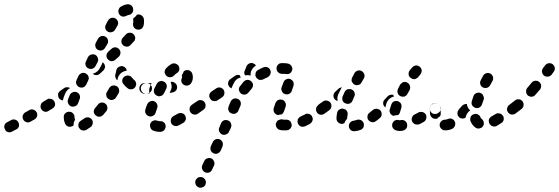

<svg xmlns="http://www.w3.org/2000/svg" viewBox="-44 -584 2612 897"><path d="M42 -12Q37 -22 27 -25Q17 -28 8 -23Q-4 -17 -10 -13Q-20 -9 -23 1Q-26 11 -21 20Q-17 30 -7 33Q3 36 12 31Q19 28 31 21Q41 17 44 7Q47 -3 42 -12ZM389 -8Q390 -12 389 -17Q388 -22 385 -26Q382 -30 377 -33Q373 -35 368 -36Q363 -36 358 -35Q354 -34 350 -31Q342 -25 335 -21Q326 -16 323 -6Q320 4 325 13Q328 17 332 21Q336 24 340 25Q345 26 350 26Q355 25 359 23Q369 17 380 9Q384 6 386 2Q389 -3 389 -8ZM260 -7Q254 -20 254 -36Q253 -47 260 -54Q268 -62 278 -62Q283 -62 288 -61Q292 -59 296 -56Q299 -52 302 -48Q304 -43 304 -38Q304 -31 306 -27Q306 -26 306 -25Q307 -25 307 -24Q303 -19 301 -12Q299 -5 300 2Q298 3 296 4Q295 6 293 6Q283 10 274 7Q264 3 260 -7ZM127 -60Q121 -69 111 -72Q101 -75 92 -69L74 -59Q70 -57 67 -53Q64 -49 62 -44Q61 -39 62 -34Q62 -29 65 -25Q70 -16 80 -13Q90 -10 99 -16L117 -26Q126 -31 129 -41Q132 -51 127 -60ZM458 -83Q457 -88 455 -92Q453 -96 449 -99Q441 -106 430 -105Q420 -104 414 -96Q407 -88 401 -80Q394 -72 394 -62Q395 -52 403 -45Q407 -42 411 -40Q416 -38 421 -39Q426 -39 430 -41Q435 -44 438 -47Q445 -56 452 -64Q456 -68 457 -73Q458 -78 458 -83ZM209 -111Q207 -115 203 -118Q199 -121 194 -122Q189 -123 184 -123Q179 -122 175 -119L157 -108Q148 -103 146 -92Q144 -82 149 -74Q152 -69 156 -66Q160 -64 165 -62Q169 -61 174 -62Q179 -63 183 -66L201 -77Q210 -82 213 -92Q215 -102 209 -111ZM288 -87Q293 -85 298 -86Q303 -86 308 -88Q312 -90 316 -93Q319 -97 321 -102Q324 -111 328 -121Q332 -130 328 -140Q324 -149 315 -153Q305 -157 296 -153Q286 -149 282 -140Q278 -129 274 -120Q270 -110 275 -100Q279 -91 288 -87ZM283 -172Q281 -174 279 -175Q277 -175 274 -176Q269 -177 264 -176Q259 -175 255 -172L238 -160Q234 -157 231 -153Q228 -149 227 -144Q227 -139 228 -134Q229 -129 231 -125Q235 -121 240 -118Q244 -115 250 -115Q251 -121 253 -128Q257 -138 261 -148Q265 -157 271 -163Q276 -169 283 -172ZM512 -167Q511 -171 508 -175Q505 -179 500 -182Q496 -184 491 -185Q486 -185 481 -184Q477 -183 473 -180Q469 -177 466 -172Q461 -164 456 -155Q450 -146 453 -136Q455 -126 464 -121Q468 -118 473 -117Q478 -116 483 -118Q488 -119 492 -122Q496 -124 498 -129Q504 -138 510 -148Q512 -152 513 -157Q513 -162 512 -167ZM658 -153Q662 -157 664 -161Q666 -166 666 -171Q666 -181 659 -189Q651 -196 641 -196H639Q634 -196 630 -194Q625 -192 622 -189Q618 -185 616 -181Q614 -176 614 -171Q614 -161 621 -153Q629 -146 639 -146H641Q646 -146 650 -148Q655 -150 658 -153ZM587 -176Q590 -180 591 -185Q593 -190 592 -195Q591 -200 589 -204Q586 -208 582 -211Q577 -216 572 -222Q566 -230 555 -231Q545 -232 537 -226Q529 -220 527 -209Q526 -199 533 -191Q541 -180 552 -172Q560 -165 571 -167Q581 -168 587 -176ZM313 -191Q314 -187 318 -183Q321 -179 326 -177Q335 -173 345 -176Q354 -180 359 -189L368 -208Q370 -212 371 -217Q371 -222 369 -227Q368 -232 364 -235Q361 -239 356 -241Q347 -246 337 -242Q328 -239 323 -230L314 -211Q312 -206 311 -201Q311 -196 313 -191ZM495 -237Q498 -246 499 -254Q500 -259 502 -263Q505 -267 509 -270Q513 -273 518 -274Q523 -276 528 -275Q533 -274 537 -271Q541 -269 544 -265Q546 -262 547 -259Q548 -257 548 -254Q544 -253 539 -252Q530 -249 523 -244Q516 -238 511 -230Q506 -222 505 -212Q505 -210 505 -209Q502 -210 500 -213Q498 -215 497 -218Q495 -222 494 -227Q494 -232 495 -237ZM447 -271Q447 -276 445 -281Q444 -285 440 -289Q439 -290 438 -291Q437 -292 435 -293Q434 -288 432 -284L422 -265Q418 -257 411 -251Q403 -244 394 -241Q391 -241 389 -240Q396 -233 406 -233Q415 -233 423 -240L438 -254Q442 -257 444 -262Q446 -266 447 -271ZM368 -265Q377 -260 387 -263Q397 -266 402 -275L412 -294Q417 -303 413 -313Q410 -323 401 -328Q392 -332 382 -329Q372 -326 367 -317L358 -298Q353 -289 356 -279Q359 -269 368 -265ZM512 -355Q505 -362 495 -363Q484 -363 477 -356L463 -344Q461 -340 457 -337Q453 -330 453 -322Q454 -313 460 -307Q467 -299 477 -298Q487 -298 495 -305L511 -319Q518 -326 519 -337Q519 -347 512 -355ZM414 -351Q423 -346 433 -349Q442 -352 447 -361L458 -379Q463 -388 460 -398Q457 -408 448 -413Q439 -418 429 -415Q419 -412 414 -403L404 -385Q399 -376 402 -366Q404 -356 414 -351ZM588 -408Q587 -413 585 -417Q583 -422 579 -425Q572 -432 561 -431Q551 -431 544 -423Q538 -416 530 -408Q523 -401 523 -390Q523 -380 531 -373Q534 -369 539 -368Q544 -366 549 -366Q554 -366 558 -368Q563 -370 566 -374Q574 -382 581 -390Q585 -393 586 -398Q588 -403 588 -408ZM448 -451Q451 -441 460 -436Q469 -431 479 -434Q489 -437 494 -446Q502 -459 504 -463L505 -464Q507 -469 508 -474Q508 -479 507 -484Q505 -488 502 -492Q499 -496 495 -498Q485 -503 475 -500Q466 -497 461 -488L460 -487Q458 -483 451 -470Q446 -461 448 -451ZM617 -512Q609 -518 598 -516Q597 -516 596 -515Q595 -515 595 -515Q593 -512 592 -510Q586 -503 579 -499Q578 -496 578 -493Q578 -490 579 -486Q579 -485 579 -484Q579 -484 579 -484Q579 -480 578 -476Q576 -466 581 -457Q587 -448 597 -446Q607 -444 616 -449Q624 -455 627 -465Q629 -475 629 -484Q629 -489 628 -496Q626 -506 617 -512ZM510 -538Q508 -533 509 -528Q510 -524 512 -519Q517 -510 527 -507Q537 -505 546 -510Q552 -513 557 -514Q567 -515 574 -524Q580 -532 578 -542Q577 -553 569 -559Q560 -565 550 -564Q536 -562 521 -553Q517 -551 514 -547Q511 -543 510 -538Z M723 24Q730 16 730 6Q730 1 728 -4Q726 -8 722 -12Q718 -15 714 -17Q709 -18 704 -18Q704 -18 703 -18Q696 -18 691 -20Q681 -24 672 -20Q662 -16 658 -6Q656 -1 657 4Q657 9 659 13Q661 18 664 21Q668 25 672 26Q686 32 703 32Q705 32 706 32Q716 31 723 24ZM824 -25Q825 -29 824 -34Q824 -39 821 -44Q816 -53 806 -55Q796 -58 787 -53Q777 -47 767 -42Q758 -37 755 -28Q752 -18 756 -8Q761 1 771 4Q781 7 790 2Q801 -3 812 -10Q816 -12 819 -16Q822 -20 824 -25ZM635 -72Q638 -83 644 -97Q648 -106 657 -110Q667 -115 676 -111Q686 -107 690 -97Q694 -88 690 -78Q686 -66 683 -58Q682 -53 679 -49Q676 -46 671 -43Q667 -42 663 -40Q663 -40 662 -40Q660 -40 657 -40Q655 -40 652 -41Q642 -44 637 -53Q632 -62 635 -72ZM891 -91Q885 -100 875 -102Q865 -103 857 -97L852 -94Q843 -88 842 -78Q840 -68 846 -59Q852 -51 862 -49Q872 -47 881 -53L885 -57Q894 -63 896 -73Q897 -83 891 -91ZM689 -137Q693 -135 698 -134Q703 -134 708 -136Q713 -137 717 -141Q720 -144 722 -148L733 -170Q737 -179 734 -189Q730 -199 721 -203Q717 -205 712 -206Q707 -206 702 -204Q697 -203 694 -199Q690 -196 688 -192L677 -170Q673 -161 676 -151Q680 -141 689 -137ZM614 -153Q611 -157 609 -161Q607 -166 607 -171Q607 -181 614 -189Q622 -196 632 -196H656Q658 -196 660 -196Q662 -195 664 -195L657 -180Q653 -172 653 -163Q652 -154 654 -146H632Q627 -146 622 -148Q618 -150 614 -153ZM783 -181Q785 -171 779 -162Q772 -154 762 -152Q756 -151 748 -150L753 -160Q757 -168 758 -177Q758 -187 755 -196Q754 -199 753 -201Q757 -201 761 -202Q769 -201 775 -195Q782 -189 783 -181ZM855 -237Q857 -230 857 -223Q857 -209 850 -197Q845 -188 835 -185Q825 -182 816 -187Q807 -192 804 -201Q801 -211 806 -220Q807 -221 807 -223Q807 -224 806 -226Q806 -228 806 -230Q805 -231 805 -233Q811 -240 814 -249Q815 -250 815 -251Q817 -253 820 -254Q822 -256 825 -256Q835 -258 844 -253Q853 -247 855 -237ZM725 -247Q725 -242 728 -238Q730 -233 733 -230Q741 -223 751 -223Q762 -224 769 -231Q775 -238 780 -241Q790 -246 793 -256Q796 -265 791 -275Q789 -279 785 -282Q781 -285 776 -287Q772 -288 767 -288Q762 -288 757 -285Q744 -278 732 -265Q729 -262 727 -257Q725 -252 725 -247Z M870 277Q871 282 875 285Q878 289 883 291Q892 295 902 291Q912 288 916 278Q918 273 918 268Q918 263 916 259Q915 254 911 251Q908 247 903 245Q899 243 894 243Q889 243 884 244Q880 246 876 250Q872 253 870 258Q868 262 868 267Q868 272 870 277ZM901 207Q903 212 906 215Q909 219 914 221Q923 225 933 222Q943 218 947 208L956 189Q960 180 956 170Q952 160 943 156Q934 152 924 156Q914 159 910 169L901 188Q899 193 899 198Q899 203 901 207ZM940 118Q942 123 946 127Q949 130 954 132Q963 137 973 133Q982 129 987 120L995 101Q999 91 996 81Q992 72 983 67Q973 63 963 67Q954 71 950 80L941 99Q939 104 939 109Q939 114 940 118ZM993 44Q998 46 1003 46Q1008 46 1012 44Q1017 42 1021 39Q1024 36 1026 31L1035 12Q1039 2 1035 -7Q1032 -17 1022 -21Q1018 -23 1013 -23Q1008 -24 1003 -22Q998 -20 995 -17Q991 -13 989 -9L981 11Q976 20 980 30Q984 39 993 44ZM1312 17Q1319 9 1319 -1Q1318 -6 1316 -11Q1314 -15 1311 -19Q1307 -22 1302 -24Q1298 -25 1293 -25Q1287 -25 1281 -25Q1278 -25 1276 -26Q1271 -27 1266 -26Q1261 -25 1257 -23Q1253 -21 1250 -17Q1247 -13 1245 -8Q1243 2 1248 11Q1253 20 1263 23Q1271 25 1281 25Q1288 25 1295 25Q1305 24 1312 17ZM1416 -21Q1418 -26 1417 -31Q1416 -36 1414 -40Q1411 -45 1407 -48Q1403 -51 1399 -52Q1394 -53 1389 -53Q1384 -52 1380 -49Q1370 -44 1361 -40Q1356 -38 1353 -34Q1349 -30 1347 -26Q1346 -21 1346 -16Q1346 -11 1348 -7Q1352 3 1362 7Q1371 10 1381 6Q1393 1 1405 -6Q1409 -9 1412 -13Q1415 -17 1416 -21ZM1237 -59Q1234 -64 1234 -69Q1233 -74 1235 -79Q1238 -89 1243 -103Q1245 -107 1248 -111Q1252 -115 1256 -117Q1261 -119 1266 -119Q1271 -119 1275 -118Q1285 -114 1289 -105Q1294 -95 1290 -85Q1286 -73 1283 -64Q1281 -59 1278 -55Q1275 -51 1270 -49Q1270 -49 1270 -49Q1270 -49 1270 -49Q1267 -49 1264 -49Q1259 -48 1255 -46Q1254 -47 1253 -47Q1252 -47 1251 -47Q1247 -49 1243 -52Q1239 -55 1237 -59ZM1483 -91Q1477 -100 1467 -102Q1457 -103 1449 -97L1443 -93Q1439 -90 1436 -86Q1433 -82 1433 -77Q1432 -72 1433 -67Q1434 -63 1437 -58Q1443 -50 1453 -48Q1463 -47 1472 -53L1477 -57Q1486 -63 1488 -73Q1489 -83 1483 -91ZM916 -87Q917 -92 916 -97Q915 -102 912 -106Q907 -114 896 -116Q886 -118 878 -112L857 -98Q853 -95 850 -91Q847 -86 846 -81Q846 -77 847 -72Q848 -67 850 -63Q853 -59 857 -56Q862 -53 867 -52Q871 -52 876 -53Q881 -54 885 -56L906 -71Q910 -74 913 -78Q916 -82 916 -87ZM1067 -122Q1057 -126 1048 -123Q1038 -119 1034 -110Q1028 -98 1024 -86Q1020 -76 1024 -67Q1028 -57 1038 -54Q1043 -52 1048 -52Q1053 -52 1057 -54Q1062 -56 1065 -60Q1069 -63 1070 -68Q1074 -79 1079 -89Q1083 -98 1080 -108Q1076 -118 1067 -122ZM1001 -164Q998 -168 994 -171Q990 -174 985 -175Q980 -176 975 -175Q970 -174 966 -171L945 -157Q936 -151 934 -141Q932 -131 938 -123Q943 -114 953 -112Q964 -110 972 -115L993 -129Q1002 -135 1004 -145Q1006 -155 1001 -164ZM1138 -187Q1138 -192 1136 -196Q1133 -201 1130 -204Q1122 -211 1112 -211Q1101 -210 1094 -202Q1086 -193 1078 -182Q1071 -174 1072 -164Q1074 -154 1082 -147Q1090 -141 1100 -142Q1111 -144 1117 -152Q1124 -161 1131 -169Q1135 -172 1136 -177Q1138 -182 1138 -187ZM1273 -158Q1275 -153 1278 -150Q1282 -146 1287 -145Q1296 -141 1306 -145Q1315 -149 1319 -159Q1324 -173 1327 -183Q1330 -193 1326 -202Q1321 -211 1311 -215Q1301 -218 1292 -213Q1283 -208 1280 -198Q1277 -189 1272 -177Q1270 -172 1270 -167Q1271 -162 1273 -158ZM1074 -220Q1078 -221 1081 -222Q1079 -225 1078 -228Q1077 -230 1077 -232Q1071 -235 1064 -234Q1058 -233 1053 -229Q1044 -223 1033 -215Q1024 -209 1022 -199Q1020 -189 1026 -180Q1028 -177 1031 -175Q1034 -173 1038 -171Q1038 -174 1039 -176L1048 -195Q1052 -203 1058 -210Q1065 -217 1074 -220ZM1219 -256Q1215 -266 1205 -270Q1195 -273 1186 -269Q1173 -264 1162 -257Q1157 -255 1154 -251Q1151 -247 1150 -242Q1149 -237 1149 -232Q1150 -227 1152 -223Q1155 -219 1159 -216Q1163 -212 1168 -211Q1172 -210 1177 -211Q1182 -211 1187 -214Q1196 -219 1206 -223Q1215 -228 1219 -237Q1223 -247 1219 -256ZM1097 -243Q1097 -250 1100 -255L1108 -275Q1112 -284 1122 -288Q1132 -292 1141 -287Q1145 -286 1147 -283Q1150 -281 1152 -278Q1151 -277 1150 -277Q1143 -272 1137 -265Q1131 -257 1128 -248Q1126 -239 1127 -231Q1119 -233 1111 -233Q1106 -233 1101 -232Q1098 -237 1097 -243ZM1274 -239Q1263 -239 1256 -246Q1248 -253 1248 -263Q1247 -273 1254 -281Q1261 -289 1271 -289Q1277 -289 1283 -289Q1295 -289 1305 -286Q1310 -284 1313 -281Q1317 -278 1319 -273Q1321 -269 1322 -264Q1322 -259 1320 -254Q1318 -248 1314 -244Q1309 -240 1303 -238Q1302 -238 1300 -238Q1297 -238 1295 -238Q1293 -238 1291 -238Q1290 -238 1288 -239Q1286 -239 1283 -239Q1278 -239 1274 -239Z M1654 11Q1656 6 1656 1Q1657 -4 1655 -8Q1652 -18 1642 -23Q1633 -27 1623 -24Q1615 -21 1608 -20Q1598 -19 1591 -11Q1585 -3 1586 7Q1587 17 1595 24Q1603 30 1613 29Q1626 28 1640 23Q1644 22 1648 18Q1652 15 1654 11ZM1848 22Q1852 19 1855 15Q1858 11 1858 6Q1859 1 1858 -4Q1856 -14 1847 -20Q1838 -25 1828 -23Q1826 -23 1825 -22Q1825 -22 1824 -22Q1821 -22 1819 -23Q1815 -24 1810 -24Q1805 -23 1800 -21Q1796 -18 1793 -14Q1790 -10 1789 -6Q1786 4 1791 13Q1796 22 1806 25Q1814 28 1824 28Q1831 28 1839 26Q1844 25 1848 22ZM1946 -48Q1943 -53 1939 -56Q1936 -59 1931 -60Q1926 -62 1921 -61Q1916 -61 1912 -59Q1903 -54 1893 -49Q1884 -45 1881 -35Q1877 -25 1882 -16Q1884 -11 1888 -8Q1892 -5 1896 -3Q1901 -2 1906 -2Q1911 -2 1916 -4Q1925 -9 1935 -14Q1944 -19 1947 -29Q1950 -39 1946 -48ZM1536 -12Q1532 -16 1530 -20Q1528 -25 1528 -30Q1528 -31 1528 -32Q1528 -43 1531 -56Q1531 -61 1534 -65Q1537 -70 1541 -72Q1545 -75 1550 -76Q1555 -77 1560 -76Q1565 -75 1569 -73Q1573 -70 1576 -66Q1579 -62 1580 -57Q1581 -52 1580 -47Q1578 -38 1578 -32Q1578 -31 1578 -31Q1578 -31 1578 -31Q1578 -30 1578 -30Q1576 -28 1574 -25Q1568 -18 1565 -9Q1562 -7 1559 -6Q1557 -6 1554 -5Q1549 -5 1544 -7Q1539 -9 1536 -12ZM1734 -67Q1731 -71 1726 -73Q1722 -75 1717 -76Q1712 -76 1707 -75Q1703 -74 1699 -71Q1690 -64 1683 -58Q1679 -55 1676 -51Q1673 -47 1673 -42Q1672 -37 1673 -32Q1674 -27 1677 -23Q1684 -15 1694 -13Q1704 -12 1712 -18Q1721 -24 1730 -32Q1738 -38 1739 -48Q1740 -59 1734 -67ZM1779 -54Q1777 -59 1776 -64Q1775 -69 1777 -73Q1780 -84 1784 -95Q1787 -105 1796 -110Q1806 -114 1816 -111Q1820 -109 1824 -106Q1828 -103 1830 -98Q1832 -94 1832 -89Q1832 -84 1831 -79Q1827 -69 1825 -60Q1824 -56 1821 -52Q1819 -49 1815 -46Q1811 -46 1808 -46Q1801 -45 1794 -43Q1794 -43 1794 -43Q1794 -43 1794 -43Q1789 -44 1786 -47Q1782 -50 1779 -54ZM2010 -91Q2008 -95 2003 -98Q1999 -101 1994 -102Q1989 -102 1985 -101Q1980 -100 1976 -97H1974Q1970 -94 1968 -90Q1965 -85 1964 -81Q1963 -76 1964 -71Q1965 -66 1968 -62Q1971 -58 1975 -55Q1979 -52 1984 -52Q1989 -51 1994 -52Q1999 -53 2003 -56L2004 -57Q2013 -62 2015 -73Q2016 -83 2010 -91ZM1504 -85Q1505 -90 1504 -95Q1503 -100 1500 -104Q1494 -112 1483 -114Q1473 -116 1465 -110Q1456 -103 1448 -98Q1439 -92 1437 -82Q1436 -71 1441 -63Q1444 -59 1448 -56Q1453 -53 1457 -52Q1462 -52 1467 -53Q1472 -54 1476 -56Q1485 -63 1494 -69Q1498 -72 1501 -76Q1503 -80 1504 -85ZM1787 -130Q1791 -132 1797 -133Q1794 -137 1793 -141Q1786 -143 1780 -141Q1773 -140 1768 -135Q1761 -127 1754 -120Q1746 -113 1746 -102Q1746 -92 1753 -85Q1754 -84 1755 -83Q1755 -83 1756 -82Q1759 -92 1762 -103Q1765 -111 1771 -118Q1778 -126 1787 -130ZM1556 -115Q1558 -110 1562 -106Q1565 -103 1570 -101Q1579 -97 1589 -100Q1599 -104 1603 -114Q1607 -123 1611 -133Q1616 -142 1612 -152Q1609 -161 1599 -166Q1595 -168 1590 -168Q1585 -168 1580 -167Q1575 -165 1572 -162Q1568 -158 1566 -154Q1561 -144 1557 -134Q1555 -129 1555 -124Q1555 -119 1556 -115ZM1546 -174Q1541 -173 1538 -170Q1531 -163 1523 -156Q1515 -149 1514 -139Q1513 -128 1520 -120Q1523 -117 1526 -115Q1530 -113 1534 -113Q1532 -119 1532 -126Q1533 -135 1536 -143Q1541 -153 1546 -163Q1549 -171 1554 -176Q1550 -176 1546 -174ZM1826 -135Q1831 -133 1836 -132Q1841 -132 1846 -133Q1850 -135 1854 -138Q1858 -142 1860 -146Q1865 -155 1870 -164Q1874 -174 1871 -183Q1868 -193 1859 -198Q1855 -201 1850 -201Q1845 -202 1840 -200Q1835 -199 1832 -195Q1828 -192 1825 -188Q1820 -178 1815 -168Q1811 -159 1814 -149Q1817 -140 1826 -135ZM1599 -204Q1601 -200 1604 -196Q1607 -192 1611 -189Q1616 -187 1621 -186Q1625 -186 1630 -187Q1635 -188 1639 -191Q1643 -195 1645 -199L1656 -218Q1661 -227 1658 -237Q1655 -246 1646 -252Q1637 -257 1627 -254Q1617 -251 1612 -242L1602 -223Q1599 -219 1599 -214Q1598 -209 1599 -204ZM1916 -273Q1907 -279 1898 -278Q1888 -276 1882 -269Q1877 -263 1870 -255Q1864 -247 1865 -236Q1866 -226 1875 -220Q1879 -217 1883 -215Q1888 -214 1893 -214Q1898 -215 1902 -218Q1907 -220 1910 -224Q1913 -228 1916 -232Q1917 -233 1918 -233Q1918 -234 1919 -235L1921 -238Q1927 -247 1926 -257Q1924 -267 1916 -273Z M2076 12Q2080 8 2081 4Q2083 -1 2083 -6Q2083 -11 2081 -15Q2077 -25 2067 -29Q2057 -32 2048 -28Q2041 -25 2037 -25H2036Q2025 -25 2018 -18Q2010 -11 2010 0Q2010 10 2018 18Q2025 25 2035 25H2037Q2052 25 2068 18Q2073 16 2076 12ZM2186 16Q2191 17 2196 16Q2201 15 2205 13Q2209 10 2212 6Q2218 -2 2216 -13Q2214 -23 2206 -29Q2203 -31 2201 -35Q2200 -40 2196 -44Q2193 -47 2188 -50Q2184 -52 2179 -52Q2174 -52 2169 -50Q2159 -47 2155 -38Q2151 -28 2154 -18Q2158 -9 2163 -2Q2169 6 2177 12Q2181 15 2186 16ZM2306 -43Q2303 -47 2299 -50Q2295 -53 2290 -54Q2285 -55 2280 -55Q2276 -54 2271 -51Q2261 -45 2252 -40Q2243 -34 2240 -25Q2238 -15 2243 -6Q2248 3 2258 6Q2268 9 2277 4Q2287 -2 2298 -9Q2307 -14 2309 -24Q2311 -34 2306 -43ZM1975 -34Q1971 -37 1968 -42Q1966 -46 1965 -51Q1964 -63 1964 -77Q1964 -87 1971 -95Q1979 -102 1989 -102Q1999 -102 2007 -95Q2014 -87 2014 -77Q2014 -66 2015 -56Q2015 -52 2015 -49Q2014 -45 2012 -41Q2007 -38 2002 -34Q2000 -32 1999 -30Q1997 -29 1996 -29Q1994 -29 1993 -29Q1988 -28 1983 -30Q1978 -31 1975 -34ZM2093 -54Q2093 -59 2094 -63Q2096 -68 2099 -72Q2106 -80 2114 -89Q2118 -94 2124 -96Q2130 -99 2137 -98Q2138 -89 2142 -82Q2146 -74 2153 -68Q2150 -65 2146 -63Q2139 -56 2135 -47Q2132 -41 2131 -34Q2124 -30 2116 -30Q2107 -31 2101 -36Q2098 -40 2095 -44Q2093 -49 2093 -54ZM2379 -73Q2379 -78 2378 -82Q2377 -87 2374 -91Q2369 -100 2358 -102Q2348 -103 2340 -97L2335 -94Q2331 -92 2329 -87Q2326 -83 2325 -78Q2324 -73 2325 -69Q2326 -64 2329 -60Q2335 -51 2345 -49Q2356 -48 2364 -53L2368 -57Q2372 -59 2375 -64Q2378 -68 2379 -73ZM2162 -92Q2164 -88 2168 -85Q2172 -82 2177 -80Q2186 -77 2196 -82Q2205 -87 2208 -97Q2211 -106 2215 -117Q2217 -122 2217 -127Q2216 -132 2214 -136Q2212 -141 2209 -144Q2205 -148 2200 -150Q2191 -153 2181 -149Q2172 -145 2168 -135Q2164 -123 2160 -111Q2159 -107 2159 -102Q2159 -97 2162 -92ZM2213 -175Q2222 -171 2232 -174Q2241 -177 2246 -186Q2251 -196 2257 -206Q2262 -216 2259 -225Q2256 -235 2247 -240Q2238 -245 2228 -242Q2218 -239 2213 -230Q2207 -219 2202 -209Q2197 -200 2200 -190Q2203 -180 2213 -175Z M2402 -94Q2403 -98 2401 -103Q2400 -108 2396 -112Q2393 -115 2389 -118Q2384 -120 2379 -120Q2374 -121 2370 -119Q2365 -118 2361 -114Q2349 -104 2338 -96Q2333 -93 2331 -89Q2328 -85 2327 -80Q2327 -75 2328 -70Q2329 -65 2332 -61Q2338 -53 2348 -51Q2358 -49 2366 -55Q2380 -65 2394 -76Q2397 -80 2400 -84Q2402 -89 2402 -94ZM2484 -185Q2484 -190 2481 -194Q2479 -198 2475 -201Q2471 -205 2466 -206Q2462 -207 2457 -207Q2452 -206 2447 -204Q2443 -202 2440 -198Q2429 -185 2420 -174Q2413 -166 2414 -156Q2414 -145 2422 -138Q2430 -132 2440 -132Q2451 -133 2457 -141Q2468 -153 2479 -166Q2482 -170 2483 -175Q2485 -180 2484 -185ZM2538 -284Q2534 -287 2530 -288Q2525 -289 2520 -289Q2515 -288 2511 -286Q2506 -283 2503 -279L2493 -266Q2490 -262 2489 -257Q2487 -253 2488 -248Q2489 -243 2491 -238Q2494 -234 2497 -231Q2506 -225 2516 -226Q2526 -227 2533 -235L2543 -249Q2549 -257 2548 -267Q2546 -277 2538 -284Z"/></svg>

Font: FRB American Cursive Guidelines Dashed Black
Style: Bold Italic
Weight: 900
Italic angle: -25°
Version: Version 2.0;Modular Font Editor K font №1